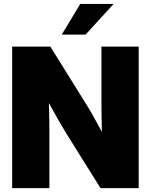

<svg xmlns="http://www.w3.org/2000/svg" viewBox="-20 -967 775 987"><path d="M42.5 0H233.9V-281.2C233.9 -311 233.9 -369.1 231.4 -437C267.1 -371.6 300.3 -314.5 320.8 -281.2L496.6 0H692.9V-727.5H501.5V-440.4C501.5 -406.7 502.4 -347.2 503.9 -289.1C475.6 -341.3 445.3 -396 428.2 -423.3L238.8 -727.5H42.5ZM297.4 -789.1H419.9L564 -946.8H392.6Z"/></svg>

Font: Raveo Display Display ExtraBold
Style: Regular
Weight: 800
Designer: Jakub Foglar, Rasmus Andersson (Inter)
Foundry: Jakubfoglar.com
Version: Version 1.100;Glyphs 3.2.3 (3260)